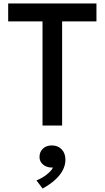

<svg xmlns="http://www.w3.org/2000/svg" viewBox="-20 -720 600 1101"><path d="M223.8 0V-597.2H26.9V-700H533.1V-597.2H336.2V0ZM224.4 361 189 314.6Q221.8 301.4 247.6 281.2Q273.4 261.1 283.8 240.8Q262.9 241.9 245.3 234.6Q227.7 227.3 217.1 213.1Q206.6 198.9 206.6 180Q206.6 150.3 226.4 132.1Q246.2 113.9 277.2 113.9Q311.8 113.9 333.5 136.3Q355.2 158.8 355.2 196.2Q355.2 226 340.5 254.9Q325.9 283.8 296.7 310.5Q267.6 337.3 224.4 361Z"/></svg>

Font: Geologica Thin
Style: Regular
Weight: 100
Version: Version 1.010;gftools[0.9.28]